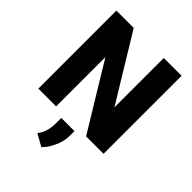

<svg xmlns="http://www.w3.org/2000/svg" viewBox="-266 -848 1237 1237"><g transform="rotate(45 353.0 -229.0)"><path d="M56 0H218V-449L491 0H650V-711H488V-261L214 -711H56ZM254 207 336 253C348 241 359 229 369 213C391 177 414 129 414 72V29H294V78C294 133 280 176 254 207Z"/></g></svg>

Font: Aerodynamic
Style: Bd
Weight: 500
Designer: Google
Version: Version 2.000980; 2014